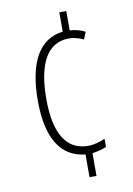

<svg xmlns="http://www.w3.org/2000/svg" viewBox="-84 -778 582 841"><g transform="rotate(-10 207.5 -357.0)"><path d="M271 -638V-724H240V-638C135 -626 80 -529 80 -359C80 -195 134 -102 245 -91V10H276V-91C302 -95 324 -101 339 -108V-144C315 -134 291 -126 263 -126C167 -126 118 -206 118 -359C118 -508 160 -604 262 -604C282 -604 305 -598 326 -588L339 -620C320 -630 297 -637 271 -638Z"/></g></svg>

Font: Noto Sans Kannada ExtraCondensed ExtraLight
Style: Regular
Weight: 200
Width: 2
Designer: Jelle Bosma - Monotype Design Team
Foundry: Monotype Imaging Inc.
Version: Version 2.005